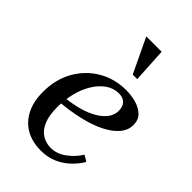

<svg xmlns="http://www.w3.org/2000/svg" viewBox="-218 -806 902 902"><g transform="rotate(45 233.0 -355.0)"><path d="M231 10Q175 10 133 -13Q91 -36 67 -81.5Q43 -127 43 -193Q43 -276 79 -339.5Q115 -403 176.5 -439Q238 -475 314 -475Q349 -475 381 -466Q413 -457 433.5 -437Q454 -417 454 -383Q454 -348 429 -319Q404 -290 359.5 -268Q315 -246 256 -232.5Q197 -219 129 -213V-245Q182 -250 224 -262Q266 -274 296 -292Q326 -310 342 -332.5Q358 -355 358 -381Q358 -409 343.5 -424.5Q329 -440 301 -440Q265 -440 235.5 -419Q206 -398 184.5 -362.5Q163 -327 152 -282.5Q141 -238 141 -190Q141 -134 156 -99Q171 -64 197 -48Q223 -32 255 -32Q295 -32 331 -58.5Q367 -85 390 -122L420 -104Q404 -76 377 -49.5Q350 -23 313.5 -6.5Q277 10 231 10ZM202 -720H304L314 -548H284Z"/></g></svg>

Font: Brygada 1918 Medium
Style: Italic
Weight: 500
Italic angle: -8°
Designer: Mateusz Machalski | Borys Kosmynka | Przemek Hoffer
Foundry: NIEPODLEGLA 2018
Version: Version 3.006